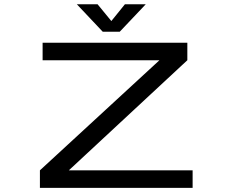

<svg xmlns="http://www.w3.org/2000/svg" viewBox="-20 -906 1090 926"><path d="M683 -885.5 557.5 -753H475.5L350.5 -885.5H450.5L517 -804.5L582.5 -885.5ZM312 -84.5H909V0H172.5V-84.5L749 -615.5H185.5V-700H883.5V-615.5Z"/></svg>

Font: League Mono Extended
Style: Regular
Weight: 400
Width: 9
Designer: Tyler Finck
Foundry: The League of Moveable Type / Tyler Finck
Version: Version 2.210